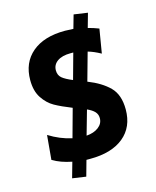

<svg xmlns="http://www.w3.org/2000/svg" viewBox="-125 -836 830 1020"><g transform="rotate(-15 290.5 -326.0)"><path d="M146 88 170 3Q108 -9 65 -35L77 -169Q138 -131 203 -117L246 -273Q188 -296 152.5 -316Q117 -336 91.5 -374.5Q66 -413 66 -473Q66 -569 131 -624Q196 -679 312 -679Q328 -679 358 -677L379 -751L455 -740L433 -662Q464 -654 492 -643L470 -511Q432 -532 400 -541L357 -387Q431 -358 473.5 -315.5Q516 -273 516 -192Q516 -95 450 -41Q384 13 266 13H245L221 99ZM325 -556H310Q263 -556 237 -537.5Q211 -519 211 -488Q211 -461 229 -446Q247 -431 286 -415ZM371 -183Q371 -204 357.5 -218.5Q344 -233 317 -245L279 -111Q320 -114 345.5 -133.5Q371 -153 371 -183Z"/></g></svg>

Font: Secular One
Style: Regular
Weight: 400
Designer: Michal Sahar
Foundry: Hagilda
Version: Version 1.000